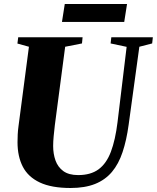

<svg xmlns="http://www.w3.org/2000/svg" viewBox="-20 -929 784 959"><path d="M676 -695.5 622.5 -305.5Q612 -228.5 592.2 -169.2Q572.5 -110 539 -70.2Q505.5 -30.5 454.8 -10.2Q404 10 332.5 10Q237.5 10 179 -17.5Q120.5 -45 94 -96.2Q67.5 -147.5 67.5 -218.5Q67.5 -237.5 68.5 -257.8Q69.5 -278 72.5 -299.5L124.5 -695.5L67 -711.5L71 -743H392.5L389.5 -712L305.5 -695.5L254 -304.5Q250.5 -275.5 248 -248.5Q245.5 -221.5 245.5 -199.5Q245.5 -160.5 257.2 -127.5Q269 -94.5 296.2 -74.5Q323.5 -54.5 370.5 -54.5Q433 -54.5 472.2 -83.2Q511.5 -112 533.8 -170.8Q556 -229.5 567 -318.5L612.5 -695L532.5 -712L536 -743H743.5L740 -712ZM303.5 -909H614.5L600.5 -819.5H289.5Z"/></svg>

Font: Merriweather 96pt Black
Style: Italic
Weight: 900
Italic angle: -7.8°
Version: Version 2.101